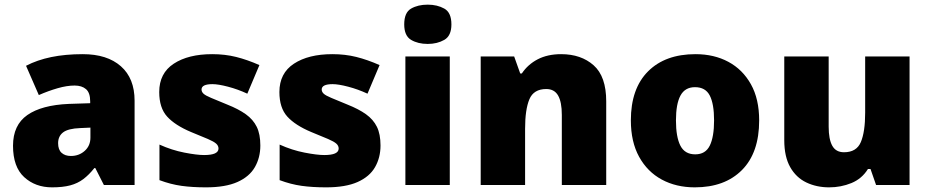

<svg xmlns="http://www.w3.org/2000/svg" viewBox="-20 -796 3999 826"><path d="M336 -563Q441 -563 500 -511Q559 -459 559 -363V0H427L390 -73H386Q363 -44 338.5 -25.5Q314 -7 282 1.5Q250 10 204 10Q132 10 84 -34Q36 -78 36 -169Q36 -258 97.5 -301Q159 -344 276 -349L368 -352V-360Q368 -397 350 -412.5Q332 -428 301 -428Q268 -428 228 -416.5Q188 -405 147 -387L92 -513Q140 -538 200.5 -550.5Q261 -563 336 -563ZM325 -245Q273 -243 251.5 -226.5Q230 -210 230 -180Q230 -152 245 -138.5Q260 -125 285 -125Q320 -125 344.5 -147Q369 -169 369 -204V-247Z M1100 -170Q1100 -118 1076.5 -77Q1053 -36 1001.5 -13Q950 10 866 10Q807 10 760.5 3.5Q714 -3 666 -21V-174Q719 -150 773 -139.5Q827 -129 858 -129Q920 -129 920 -157Q920 -169 910 -178Q900 -187 874.5 -198Q849 -209 802 -228Q733 -257 699 -294.5Q665 -332 665 -400Q665 -481 727.5 -522Q790 -563 893 -563Q948 -563 996 -551Q1044 -539 1096 -516L1044 -393Q1003 -412 961 -423Q919 -434 894 -434Q847 -434 847 -411Q847 -401 855.5 -393Q864 -385 888 -375Q912 -365 958 -346Q1006 -327 1037.5 -304.5Q1069 -282 1084.5 -250.5Q1100 -219 1100 -170Z M1617 -170Q1617 -118 1593.5 -77Q1570 -36 1518.5 -13Q1467 10 1383 10Q1324 10 1277.5 3.5Q1231 -3 1183 -21V-174Q1236 -150 1290 -139.5Q1344 -129 1375 -129Q1437 -129 1437 -157Q1437 -169 1427 -178Q1417 -187 1391.5 -198Q1366 -209 1319 -228Q1250 -257 1216 -294.5Q1182 -332 1182 -400Q1182 -481 1244.5 -522Q1307 -563 1410 -563Q1465 -563 1513 -551Q1561 -539 1613 -516L1561 -393Q1520 -412 1478 -423Q1436 -434 1411 -434Q1364 -434 1364 -411Q1364 -401 1372.5 -393Q1381 -385 1405 -375Q1429 -365 1475 -346Q1523 -327 1554.5 -304.5Q1586 -282 1601.5 -250.5Q1617 -219 1617 -170Z M1820 -776Q1861 -776 1891.5 -759Q1922 -742 1922 -691Q1922 -642 1891.5 -624.5Q1861 -607 1820 -607Q1778 -607 1748.5 -624.5Q1719 -642 1719 -691Q1719 -742 1748.5 -759Q1778 -776 1820 -776ZM1915 -553V0H1724V-553Z M2394 -563Q2480 -563 2534 -515Q2588 -467 2588 -360V0H2397V-302Q2397 -357 2381 -385Q2365 -413 2330 -413Q2276 -413 2257.5 -369Q2239 -325 2239 -242V0H2048V-553H2192L2218 -480H2225Q2251 -519 2293.5 -541Q2336 -563 2394 -563Z M3246 -278Q3246 -139 3172 -64.5Q3098 10 2969 10Q2889 10 2827 -23.5Q2765 -57 2729.5 -121.5Q2694 -186 2694 -278Q2694 -415 2768 -489Q2842 -563 2972 -563Q3052 -563 3113.5 -530Q3175 -497 3210.5 -433.5Q3246 -370 3246 -278ZM2888 -278Q2888 -207 2907 -169.5Q2926 -132 2971 -132Q3015 -132 3033.5 -169.5Q3052 -207 3052 -278Q3052 -349 3033.5 -385Q3015 -421 2970 -421Q2927 -421 2907.5 -385Q2888 -349 2888 -278Z M3893 -553V0H3749L3725 -69H3714Q3688 -27 3643 -8.5Q3598 10 3547 10Q3493 10 3449 -11Q3405 -32 3379.5 -77Q3354 -122 3354 -193V-553H3545V-251Q3545 -197 3560.5 -169Q3576 -141 3611 -141Q3665 -141 3683.5 -185Q3702 -229 3702 -311V-553Z"/></svg>

Font: Noto Sans Khmer UI Black
Style: Regular
Weight: 900
Designer: Danh Hong and the Monotype Design Team
Foundry: Monotype Imaging Inc.
Version: Version 2.002; ttfautohint (v1.8.4.7-5d5b)